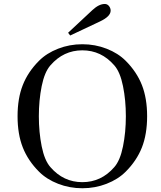

<svg xmlns="http://www.w3.org/2000/svg" viewBox="-20 -954 827 987"><path d="M330.1 -785.6 455.1 -902.3Q488.8 -933.6 518.6 -933.6Q531.7 -933.6 540.3 -922.9Q548.8 -912.1 548.8 -899.4Q548.8 -869.6 494.1 -843.8L340.8 -771.5ZM180.7 -641.6Q219.7 -680.7 278.6 -703.6Q337.4 -726.6 403.3 -726.6Q469.2 -726.6 528.1 -703.6Q586.9 -680.7 626 -641.6Q682.6 -585 709.5 -516.8Q736.3 -448.7 736.3 -356.4Q736.3 -264.2 709.5 -196Q682.6 -127.9 626 -71.3Q586.9 -32.2 528.1 -9.3Q469.2 13.7 403.3 13.7Q337.4 13.7 278.6 -9.3Q219.7 -32.2 180.7 -71.3Q124 -127.9 97.2 -196Q70.3 -264.2 70.3 -356.4Q70.3 -448.7 97.2 -516.8Q124 -585 180.7 -641.6ZM239.3 -94.7Q306.2 -17.6 403.3 -17.6Q500.5 -17.6 567.4 -94.7Q597.7 -128.9 612.3 -201.7Q627 -274.4 627 -356.4Q627 -438.5 612.3 -511.2Q597.7 -584 567.4 -618.2Q500.5 -695.3 403.3 -695.3Q306.2 -695.3 239.3 -618.2Q209 -584 194.3 -511.2Q179.7 -438.5 179.7 -356.4Q179.7 -274.4 194.3 -201.7Q209 -128.9 239.3 -94.7Z"/></svg>

Font: Theano Old Style
Style: Regular
Weight: 400
Designer: Alexey Kryukov
Version: Version 2.00